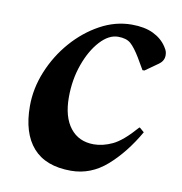

<svg xmlns="http://www.w3.org/2000/svg" viewBox="-61 -521 558 589"><g transform="rotate(10 218.0 -227.0)"><path d="M197 10Q118 10 78.5 -35Q39 -80 39 -164Q39 -219 61 -272.5Q83 -326 120.5 -369Q158 -412 205.5 -438Q253 -464 304 -464Q344 -464 371 -451Q398 -438 413 -415Q419 -406 420.5 -400.5Q422 -395 422 -389Q422 -372 407 -361L366 -332H360L339 -368Q322 -396 308.5 -408Q295 -420 269 -420Q240 -420 213 -390.5Q186 -361 169 -313.5Q152 -266 152 -211Q152 -150 178.5 -116Q205 -82 252 -82Q280 -82 310 -96Q340 -110 381 -157H383L397 -145Q358 -77 308.5 -33.5Q259 10 197 10Z"/></g></svg>

Font: Spectral SemiBold
Style: Italic
Weight: 600
Italic angle: -10°
Designer: Jean-Baptiste Levee
Foundry: Production Type
Version: Version 2.001